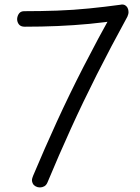

<svg xmlns="http://www.w3.org/2000/svg" viewBox="-20 -794 612 841"><path d="M88 -677Q71 -677 63 -687Q55 -697 55 -711Q56 -725 63.5 -735Q71 -745 86 -745Q159 -745 230 -747.5Q301 -750 370.5 -757Q440 -764 506 -773Q519 -776 527 -771.5Q535 -767 539 -759Q543 -751 543 -741Q543 -736 541.5 -731Q540 -726 538 -721Q464 -586 403.5 -466Q343 -346 290.5 -230.5Q238 -115 188 5Q183 17 174 22Q165 27 155 27Q145 27 136.5 22.5Q128 18 124 10.5Q120 3 120 -4Q120 -9 121.5 -14Q123 -19 125 -24Q175 -143 229 -261Q283 -379 345.5 -501Q408 -623 480 -752L509 -707Q441 -696 372 -689.5Q303 -683 232.5 -680Q162 -677 88 -677Z"/></svg>

Font: Playpen Sans Light
Style: Regular
Weight: 300
Designer: Laura Meseguer, Veronika Burian, José Scaglione
Foundry: TypeTogether
Version: Version 1.001